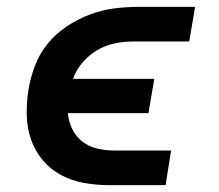

<svg xmlns="http://www.w3.org/2000/svg" viewBox="-20 -540 640 560"><path d="M298 0Q261 0 225 -6.5Q189 -13 158 -29.5Q127 -46 104.5 -73Q82 -100 70.5 -133Q59 -166 58 -203.5Q57 -241 63 -278Q69 -314 82 -348.5Q95 -383 119 -412.5Q143 -442 175.5 -463.5Q208 -485 243 -498Q278 -511 313.5 -515.5Q349 -520 385 -520H549L532 -419H368Q342 -419 315 -413.5Q288 -408 264 -394Q240 -380 221 -358Q202 -336 193 -310H430L413 -210H178Q180 -185 191 -163Q202 -141 221 -126.5Q240 -112 264.5 -106.5Q289 -101 315 -101H479L463 0Z"/></svg>

Font: Iosevka SS04 Extended
Style: Bold Italic
Weight: 700
Width: 7
Italic angle: -9°
Monospace: yes
Designer: Belleve Invis
Foundry: Belleve Invis
Version: Version 19.0.0; ttfautohint (v1.8.4)